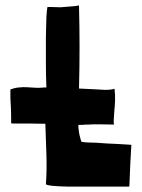

<svg xmlns="http://www.w3.org/2000/svg" viewBox="-20 -695 526 713"><path d="M112.3 -369.1Q95.7 -370.1 80.1 -371.1Q65.4 -372.1 49.8 -370.1Q35.2 -369.1 19.5 -363.3Q18.6 -362.3 18.6 -360.4Q18.6 -358.4 18.6 -354.5Q18.6 -352.5 18.6 -350.6Q18.6 -344.7 18.6 -331.1Q19.5 -318.4 20.5 -295.9Q21.5 -273.4 21.5 -237.3Q23.4 -236.3 28.3 -236.3Q34.2 -236.3 47.9 -236.3Q61.5 -236.3 85.9 -236.3Q110.4 -236.3 148.4 -235.4Q150.4 -183.6 152.3 -123Q154.3 -61.5 150.4 -10.7Q155.3 -6.8 174.8 -4.9Q195.3 -2.9 232.4 -2Q269.5 -2 326.2 -2Q382.8 -2 460 -2Q460.9 -5.9 461.9 -40Q462.9 -74.2 467.8 -157.2Q464.8 -157.2 452.1 -158.2Q439.5 -159.2 419.9 -160.2Q401.4 -161.1 378.9 -162.1Q357.4 -164.1 336.9 -165Q318.4 -166 302.7 -166Q288.1 -167 283.2 -168Q282.2 -168.9 279.3 -177.7Q277.3 -186.5 274.4 -197.3Q272.5 -208 271.5 -217.8Q269.5 -227.5 272.5 -231.4Q280.3 -231.4 288.1 -231.4Q295.9 -232.4 308.6 -232.4Q323.2 -233.4 345.7 -233.4Q368.2 -233.4 404.3 -232.4Q401.4 -235.4 402.3 -248Q403.3 -260.7 404.3 -279.3Q406.2 -296.9 407.2 -319.3Q408.2 -341.8 405.3 -365.2Q404.3 -365.2 404.3 -365.2Q398.4 -363.3 390.6 -362.3Q382.8 -361.3 369.1 -361.3Q356.4 -362.3 334 -363.3Q310.5 -364.3 273.4 -366.2Q275.4 -446.3 275.4 -519.5Q275.4 -592.8 273.4 -673.8Q273.4 -674.8 273.4 -674.8Q259.8 -671.9 241.2 -670.9Q222.7 -668.9 205.1 -668Q186.5 -668 172.9 -668.9Q159.2 -668.9 156.2 -668.9Q154.3 -663.1 152.3 -631.8Q151.4 -600.6 150.4 -556.6Q150.4 -513.7 150.4 -463.9Q150.4 -414.1 152.3 -370.1Q151.4 -370.1 151.4 -370.1Q149.4 -370.1 146.5 -370.1Q145.5 -370.1 142.6 -370.1Q127.9 -368.2 112.3 -369.1Z"/></svg>

Font: Londrina Solid
Style: NNS
Weight: 400
Designer: Marcelo Magalhaes
Version: Version 1.002